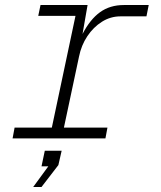

<svg xmlns="http://www.w3.org/2000/svg" viewBox="-20 -550 640 763"><path d="M30 0 38 -43H186L280 -487H132L141 -530H328L308 -415Q338 -473 377.5 -501.5Q417 -530 472 -530H571L562 -485H459Q419 -485 385 -463.5Q351 -442 327 -406Q303 -370 294 -325L234 -43H407L399 0ZM112 193 172 111H145L158 49H225L212 106L145 193Z"/></svg>

Font: Geist Mono ExtraLight
Style: Italic
Weight: 200
Italic angle: -12°
Monospace: yes
Designer: Basement.studio, Andrés Briganti, Mateo Zaragoza
Foundry: Basement.studio, Vercel, Andrés Briganti, Guido Ferreyra, Mateo Zaragoza
Version: Version 1.500; ttfautohint (v1.8.4.7-5d5b)